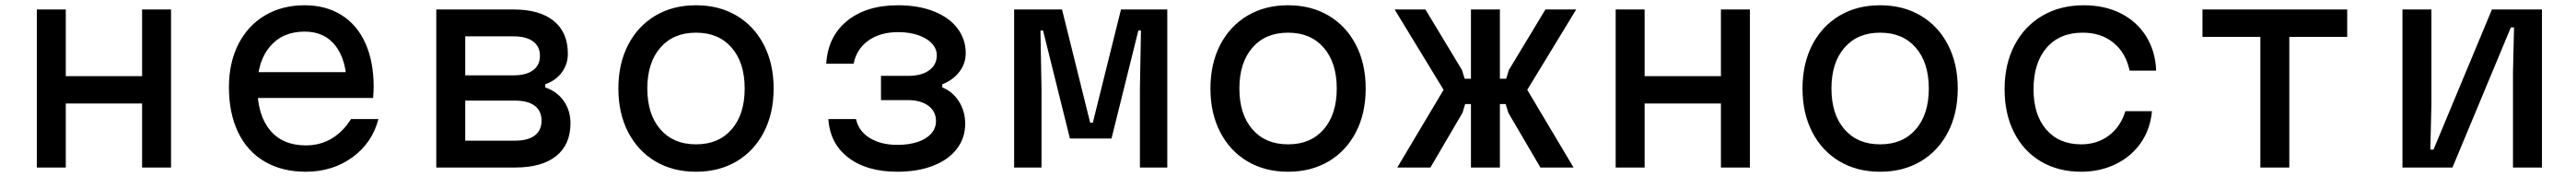

<svg xmlns="http://www.w3.org/2000/svg" viewBox="-20 -636 9790 672"><path d="M120 -600H230V-347H520V-600H630V0H520V-243H230V0H120Z M1335 -362 1298 -305Q1298 -406 1256 -461Q1214 -516 1138 -516Q1054 -516 1006 -459.5Q958 -403 958 -305Q958 -200 1006 -142Q1054 -84 1142 -84Q1197 -84 1240.5 -110Q1284 -136 1314 -184H1418Q1395 -94 1319.5 -39Q1244 16 1142 16Q1052 16 986 -22.5Q920 -61 885 -133.5Q850 -206 850 -305Q850 -398 886 -468.5Q922 -539 987 -577.5Q1052 -616 1138 -616Q1218 -616 1277.5 -579Q1337 -542 1368.5 -472Q1400 -402 1400 -307Q1400 -292 1398 -264H935V-362Z M1638 -600H1932Q2031 -600 2084.5 -556.5Q2138 -513 2138 -432Q2138 -392 2115 -361Q2092 -330 2052 -316V-304Q2097 -289 2122.5 -252.5Q2148 -216 2148 -168Q2148 -87 2093.5 -43.5Q2039 0 1938 0H1638ZM2038 -178Q2038 -215 2012 -234.5Q1986 -254 1938 -254H1748V-102H1938Q1986 -102 2012 -121.5Q2038 -141 2038 -178ZM2032 -424Q2032 -459 2006 -478.5Q1980 -498 1932 -498H1748V-350H1932Q1980 -350 2006 -369.5Q2032 -389 2032 -424Z M2330 -300Q2330 -394 2367 -465.5Q2404 -537 2470.5 -576.5Q2537 -616 2625 -616Q2713 -616 2779.5 -576.5Q2846 -537 2883 -465.5Q2920 -394 2920 -300Q2920 -206 2883 -134.5Q2846 -63 2779.5 -23.5Q2713 16 2625 16Q2537 16 2470.5 -23.5Q2404 -63 2367 -134.5Q2330 -206 2330 -300ZM2810 -300Q2810 -398 2760.5 -455Q2711 -512 2625 -512Q2539 -512 2489.5 -455Q2440 -398 2440 -300Q2440 -202 2489.5 -145Q2539 -88 2625 -88Q2711 -88 2760.5 -145Q2810 -202 2810 -300Z M3128 -184H3233Q3243 -138 3285.5 -112Q3328 -86 3390 -86Q3434 -86 3467 -97Q3500 -108 3518.5 -128.5Q3537 -149 3537 -176Q3537 -213 3508 -234.5Q3479 -256 3429 -256H3328V-348H3432Q3482 -348 3511 -369Q3540 -390 3540 -426Q3540 -451 3521.5 -471Q3503 -491 3469.5 -502.5Q3436 -514 3393 -514Q3325 -514 3280 -482Q3235 -450 3224 -394H3120Q3126 -497 3199 -556.5Q3272 -616 3393 -616Q3470 -616 3528.5 -593Q3587 -570 3618.5 -528.5Q3650 -487 3650 -434Q3650 -395 3626 -363.5Q3602 -332 3561 -316V-304Q3601 -288 3624.5 -250.5Q3648 -213 3648 -166Q3648 -112 3616 -70.5Q3584 -29 3525.5 -6.5Q3467 16 3390 16Q3274 16 3204 -37.5Q3134 -91 3128 -184Z M3834 -600H4016L4123 -170H4133L4240 -600H4416V0H4312V-300L4316 -520H4306L4204 -110H4046L3944 -520H3934L3938 -300V0H3834Z M4580 -300Q4580 -394 4617 -465.5Q4654 -537 4720.5 -576.5Q4787 -616 4875 -616Q4963 -616 5029.5 -576.5Q5096 -537 5133 -465.5Q5170 -394 5170 -300Q5170 -206 5133 -134.5Q5096 -63 5029.5 -23.5Q4963 16 4875 16Q4787 16 4720.5 -23.5Q4654 -63 4617 -134.5Q4580 -206 4580 -300ZM5060 -300Q5060 -398 5010.5 -455Q4961 -512 4875 -512Q4789 -512 4739.5 -455Q4690 -398 4690 -300Q4690 -202 4739.5 -145Q4789 -88 4875 -88Q4961 -88 5010.5 -145Q5060 -202 5060 -300Z M5712 -208 5702 -241H5670V-337H5704L5714 -370L5853 -600H5970L5784 -295L5960 0H5834ZM5466 -295 5280 -600H5397L5536 -370L5546 -337H5580V-241H5548L5538 -208L5416 0H5290ZM5570 -600H5680V0H5570Z M6120 -600H6230V-347H6520V-600H6630V0H6520V-243H6230V0H6120Z M6830 -300Q6830 -394 6867 -465.5Q6904 -537 6970.5 -576.5Q7037 -616 7125 -616Q7213 -616 7279.5 -576.5Q7346 -537 7383 -465.5Q7420 -394 7420 -300Q7420 -206 7383 -134.5Q7346 -63 7279.5 -23.5Q7213 16 7125 16Q7037 16 6970.5 -23.5Q6904 -63 6867 -134.5Q6830 -206 6830 -300ZM7310 -300Q7310 -398 7260.5 -455Q7211 -512 7125 -512Q7039 -512 6989.5 -455Q6940 -398 6940 -300Q6940 -202 6989.5 -145Q7039 -88 7125 -88Q7211 -88 7260.5 -145Q7310 -202 7310 -300Z M7598 -297Q7598 -392 7635.5 -464Q7673 -536 7741 -576Q7809 -616 7899 -616Q7979 -616 8040 -585Q8101 -554 8136 -498Q8171 -442 8174 -368H8073Q8059 -435 8012 -473.5Q7965 -512 7895 -512Q7807 -512 7757.5 -454.5Q7708 -397 7708 -297Q7708 -200 7756.5 -144Q7805 -88 7889 -88Q7950 -88 7994.5 -121.5Q8039 -155 8057 -214H8158Q8152 -146 8116 -94Q8080 -42 8020.5 -13Q7961 16 7889 16Q7802 16 7736 -23Q7670 -62 7634 -133Q7598 -204 7598 -297Z M8570 -496H8350V-600H8900V-496H8680V0H8570Z M9110 -600H9220V-240L9216 -68H9228L9450 -600H9640V0H9530V-360L9534 -532H9522L9300 0H9110Z"/></svg>

Font: Martian Mono Custom sWd Rg
Style: Regular
Weight: 400
Width: 6
Monospace: yes
Designer: Alex Havermale
Foundry: Evil Martians
Version: Version 1.000